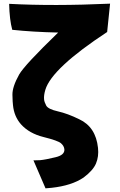

<svg xmlns="http://www.w3.org/2000/svg" viewBox="-20 -763 655 1050"><path d="M566 -588Q263 -389 228 -272Q219 -242 221 -220Q222 -206 232.5 -186Q243 -166 296.5 -154Q350 -142 413 -111Q504 -69 516 46Q521 93 505 131Q489 169 437 208Q372 252 263 264L229 267L163 114Q185 114 199 113Q230 110 283 97Q335 85 332 53Q330 35 313.5 20.5Q297 6 218.5 -13.5Q140 -33 95 -83Q57 -126 51 -188Q49 -201 48 -244.5Q47 -288 85 -356Q115 -408 298 -585Q160 -588 47 -600Q32 -655 30 -742Q274 -729 582 -743Q574 -658 566 -588Z"/></svg>

Font: KN Bobohei
Style: Bold
Weight: 700
Designer: Kingnam Type Foundry
Version: Version 1.710;March 18, 2023